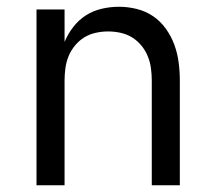

<svg xmlns="http://www.w3.org/2000/svg" viewBox="-20 -548 640 568"><path d="M88 0V-520H171V-424Q181 -448 197 -468.5Q213 -489 234 -502.5Q255 -516 280.5 -522Q306 -528 332 -528Q358 -528 384.5 -521.5Q411 -515 433 -500Q455 -485 471 -462.5Q487 -440 496 -415Q505 -390 508.5 -363.5Q512 -337 512 -310V0H429V-310Q429 -328 426.5 -346.5Q424 -365 417 -382Q410 -399 398 -413.5Q386 -428 370.5 -437.5Q355 -447 336.5 -451Q318 -455 300 -455Q282 -455 263.5 -451Q245 -447 229.5 -437.5Q214 -428 202 -413.5Q190 -399 183 -382Q176 -365 173.5 -346.5Q171 -328 171 -310V0Z"/></svg>

Font: Nova
Style: Regular
Weight: 400
Monospace: yes
Designer: Belleve Invis
Foundry: Belleve Invis
Version: Version 24.1.4; ttfautohint (v1.8.4)